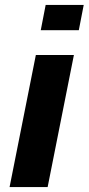

<svg xmlns="http://www.w3.org/2000/svg" viewBox="-20 -762 361 782"><path d="M166 -742 146 -639H301L321 -742ZM19 0H174L281 -538H126Z"/></svg>

Font: AWKNG-Font
Style: Bold Italic
Weight: 700
Italic angle: -11.3°
Designer: Awakening Church
Foundry: Awakening Church
Version: Version 1.700;PS 001.700;hotconv 1.0.88;makeotf.lib2.5.64775